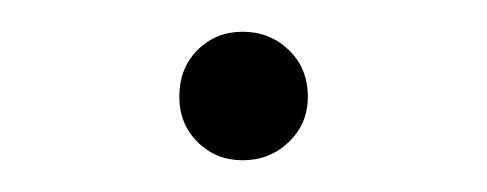

<svg xmlns="http://www.w3.org/2000/svg" viewBox="-20 -421 307 121"><path d="M133 -320Q116 -320 104.5 -331.5Q93 -343 93 -360Q93 -378 104.5 -389.5Q116 -401 133 -401Q150 -401 162 -389.5Q174 -378 174 -360Q174 -343 162 -331.5Q150 -320 133 -320Z"/></svg>

Font: Asap ExtraLight
Style: Regular
Weight: 200
Designer: Pablo Cosgaya
Foundry: Omnibus-Type
Version: Version 3.001; ttfautohint (v1.8.4.7-5d5b)